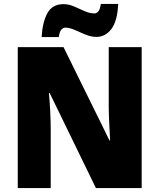

<svg xmlns="http://www.w3.org/2000/svg" viewBox="-20 -953 809 973"><path d="M698 0H466L232 -481H228Q232 -438 234.5 -387.5Q237 -337 237 -300V0H70V-714H302L535 -241H538Q536 -283 533.5 -331Q531 -379 531 -414V-714H698ZM191 -765Q195 -840 220 -886Q245 -932 302 -932Q328 -932 355 -920.5Q382 -909 408 -897Q434 -885 459 -885Q469 -885 478 -895Q487 -905 491 -933H579Q575 -846 544.5 -806Q514 -766 469 -766Q441 -766 412.5 -778Q384 -790 358 -801.5Q332 -813 310 -813Q302 -813 292 -804Q282 -795 278 -765Z"/></svg>

Font: Noto Sans Gurmukhi SemiCondensed Black
Style: Regular
Weight: 900
Width: 4
Designer: Jelle Bosma - Monotype Design Team
Foundry: Monotype Imaging Inc.
Version: Version 2.004; ttfautohint (v1.8.4.7-5d5b)